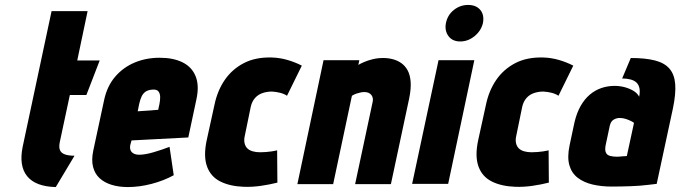

<svg xmlns="http://www.w3.org/2000/svg" viewBox="-20 -745 2757 778"><path d="M222 -168 263 -360H330L384 -500H293L335 -700H189L72 -151Q56 -73 90 -31Q124 11 206 13L282 -114Q259 -114 244 -119Q229 -124 223.5 -135.5Q218 -147 222 -168Z M508 -158 513 -176 743 -188 776 -343Q788 -399 772.5 -436.5Q757 -474 719.5 -492.5Q682 -511 627 -511Q572 -511 525.5 -491.5Q479 -472 446.5 -434Q414 -396 402 -340L358 -135Q350 -97 357 -69Q364 -41 383.5 -23Q403 -5 432.5 4Q462 13 498 13Q545 13 594.5 0Q644 -13 684 -35L667 -150Q639 -139 603.5 -128.5Q568 -118 544 -118Q533 -118 525.5 -121Q518 -124 513.5 -129Q509 -134 507.5 -141.5Q506 -149 508 -158ZM626 -323 621 -300 538 -294 544 -324Q548 -342 554 -354.5Q560 -367 570.5 -374Q581 -381 599 -382Q616 -383 622.5 -374Q629 -365 629 -351.5Q629 -338 626 -323Z M1143 -357 1203 -479Q1176 -493 1145 -502Q1114 -511 1082 -512Q1016 -514 968.5 -489.5Q921 -465 891 -421.5Q861 -378 849 -320L817 -174Q804 -111 819 -70Q834 -29 873 -9.5Q912 10 969 12Q1003 13 1037.5 8Q1072 3 1104 -5L1103 -136Q1103 -136 1097 -134.5Q1091 -133 1080.5 -131.5Q1070 -130 1058 -129Q1046 -128 1034 -128Q1017 -128 1003.5 -132Q990 -136 982 -144Q974 -152 971 -165Q968 -178 972 -195L996 -312Q1001 -334 1013.5 -348Q1026 -362 1044 -368Q1062 -374 1082 -374Q1099 -373 1115 -369Q1131 -365 1143 -357Z M1490 -332 1419 1H1564L1638 -346Q1646 -385 1644 -413Q1642 -441 1632 -459.5Q1622 -478 1606.5 -489Q1591 -500 1572 -505Q1553 -510 1533 -510Q1510 -510 1490 -505Q1470 -500 1455 -493.5Q1440 -487 1432 -482L1436 -501H1291L1185 1H1330L1406 -357Q1416 -363 1425 -366Q1434 -369 1442 -370.5Q1450 -372 1456 -372Q1466 -372 1473 -369Q1480 -366 1484.5 -360.5Q1489 -355 1490.5 -347.5Q1492 -340 1490 -332Z M1650 0H1796L1902 -501H1757ZM1877 -725Q1845 -725 1819.5 -705Q1794 -685 1787 -652Q1781 -621 1797 -599Q1813 -577 1845 -577Q1877 -577 1903.5 -599Q1930 -621 1937 -652Q1943 -685 1926 -705Q1909 -725 1877 -725Z M2243 -357 2303 -479Q2276 -493 2245 -502Q2214 -511 2182 -512Q2116 -514 2068.5 -489.5Q2021 -465 1991 -421.5Q1961 -378 1949 -320L1917 -174Q1904 -111 1919 -70Q1934 -29 1973 -9.5Q2012 10 2069 12Q2103 13 2137.5 8Q2172 3 2204 -5L2203 -136Q2203 -136 2197 -134.5Q2191 -133 2180.5 -131.5Q2170 -130 2158 -129Q2146 -128 2134 -128Q2117 -128 2103.5 -132Q2090 -136 2082 -144Q2074 -152 2071 -165Q2068 -178 2072 -195L2096 -312Q2101 -334 2113.5 -348Q2126 -362 2144 -368Q2162 -374 2182 -374Q2199 -373 2215 -369Q2231 -365 2243 -357Z M2570 -353Q2563 -367 2547.5 -376.5Q2532 -386 2512 -391.5Q2492 -397 2470 -397Q2443 -397 2417.5 -388.5Q2392 -380 2370.5 -362Q2349 -344 2333 -316Q2317 -288 2308 -250L2288 -156Q2278 -108 2287 -76Q2296 -44 2320.5 -25Q2345 -6 2380.5 2.5Q2416 11 2459 11Q2479 11 2498 10.5Q2517 10 2535.5 9.5Q2554 9 2572 7.5Q2590 6 2607 4Q2624 2 2641 0L2707 -307Q2719 -365 2716 -404Q2713 -443 2693 -466.5Q2673 -490 2634 -500Q2595 -510 2536 -510L2501 -427Q2520 -427 2535 -423Q2550 -419 2559 -410.5Q2568 -402 2571 -388Q2574 -374 2570 -353ZM2549 -247 2520 -113Q2520 -113 2517.5 -112.5Q2515 -112 2510.5 -112Q2506 -112 2501 -111.5Q2496 -111 2491 -110.5Q2486 -110 2482 -110Q2464 -110 2453 -113Q2442 -116 2437.5 -122.5Q2433 -129 2432.5 -137.5Q2432 -146 2434 -156L2451 -236Q2453 -244 2456.5 -250Q2460 -256 2465.5 -259.5Q2471 -263 2477.5 -265Q2484 -267 2491 -267Q2504 -267 2516 -263Q2528 -259 2537 -254.5Q2546 -250 2549 -247Z"/></svg>

Font: Advent Pro ExtraBold
Style: Italic
Weight: 800
Italic angle: -12°
Version: Version 3.000